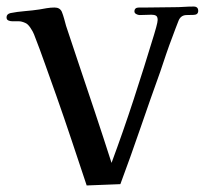

<svg xmlns="http://www.w3.org/2000/svg" viewBox="-20 -562 626 587"><path d="M586 -529Q586 -517 572.5 -516.5Q559 -516 551 -516Q533 -516 526 -499Q521 -487 516.5 -474.5Q512 -462 507 -449Q497 -423 488 -396.5Q479 -370 470 -343Q439 -257 409.5 -171Q380 -85 348 1L245 5Q222 -64 199 -133Q176 -202 152 -270Q135 -317 118.5 -364Q102 -411 84 -457Q81 -465 73 -477Q65 -489 57 -492Q46 -497 37 -497Q28 -497 17 -497Q11 -497 5.5 -499.5Q0 -502 0 -509Q0 -519 12 -522Q32 -526 56 -528Q80 -530 100 -533Q111 -535 123 -537Q135 -539 147 -539Q163 -539 169 -526Q173 -516 176 -505Q179 -494 182 -483Q191 -456 200 -429Q209 -402 218 -375Q244 -298 270 -220Q296 -142 321 -64Q357 -161 389 -259Q421 -357 451 -456Q453 -462 457.5 -478.5Q462 -495 462 -501Q462 -511 457 -514Q452 -517 443 -517Q434 -517 425 -516.5Q416 -516 407 -516Q402 -516 396.5 -519Q391 -522 391 -527Q391 -539 405 -539Q419 -539 427 -539Q448 -539 469.5 -539.5Q491 -540 512 -540Q527 -540 542 -541Q557 -542 572 -542Q586 -542 586 -529Z"/></svg>

Font: Kaisei Tokumin Medium
Style: Regular
Weight: 500
Designer: Font-Kai,
Foundry: KAZUO KANAI
Version: Version 5.003